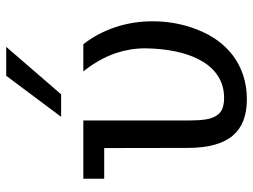

<svg xmlns="http://www.w3.org/2000/svg" viewBox="-122 -724 845 642"><g transform="rotate(-90 301.0 -402.5)"><path d="M307.1 -621.1 465.8 -804.7H369.1L231.9 -621.1ZM439 -48.3Q494.6 -91.3 523.9 -167Q551.3 -237.3 551.3 -314.9Q551.3 -381.8 531.2 -440.9Q511.2 -500 474.6 -546.9H383.8Q425.8 -494.1 444.8 -438.5Q460.9 -390.1 460.9 -340.8Q460.9 -328.1 460 -312.5Q453.6 -208.5 416.5 -147.5Q396 -113.8 365.5 -95Q335 -76.2 294.9 -76.2Q272 -76.2 257.3 -82.8Q242.7 -89.4 234.4 -104Q226.1 -117.7 222.9 -139.2Q219.7 -160.6 219.7 -192.9V-546.9H24.9V-477.1H127.4L127.9 -198.2Q127.9 -95.7 168.9 -47.4Q208.5 0 290.5 0Q375.5 0 439 -48.3Z"/></g></svg>

Font: Hack Dev
Style: Regular
Weight: 400
Designer: Christopher Simpkins
Foundry: Christopher Simpkins
Version: Version 2.0315